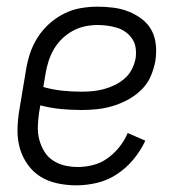

<svg xmlns="http://www.w3.org/2000/svg" viewBox="-20 -548 540 576"><path d="M209 8Q180 8 152 2Q124 -4 101.5 -18Q79 -32 63 -54.5Q47 -77 39.5 -103.5Q32 -130 32.5 -159Q33 -188 38 -218L58 -338Q62 -363 70 -387.5Q78 -412 92.5 -435Q107 -458 127.5 -476.5Q148 -495 172 -507Q196 -519 221.5 -523.5Q247 -528 272 -528Q296 -528 320 -525Q344 -522 365.5 -513.5Q387 -505 405.5 -491Q424 -477 434.5 -457.5Q445 -438 447.5 -414Q450 -390 446 -365Q442 -342 432 -319Q422 -296 404 -278.5Q386 -261 364 -249Q342 -237 318.5 -230Q295 -223 271.5 -220.5Q248 -218 225 -218Q193 -218 162 -221Q131 -224 101 -232L97 -209Q94 -188 93.5 -167.5Q93 -147 98 -128.5Q103 -110 113 -93.5Q123 -77 139 -66.5Q155 -56 174 -51.5Q193 -47 214 -47Q236 -47 259.5 -53Q283 -59 303 -73.5Q323 -88 338.5 -107.5Q354 -127 363 -149L416 -126Q402 -96 380.5 -70Q359 -44 331 -25.5Q303 -7 271.5 0.5Q240 8 209 8ZM225 -273Q241 -273 257.5 -274.5Q274 -276 291 -280.5Q308 -285 324.5 -293Q341 -301 354.5 -313Q368 -325 376 -341Q384 -357 387 -374Q389 -389 387 -404Q385 -419 377 -431Q369 -443 357.5 -451.5Q346 -460 331.5 -464.5Q317 -469 302 -471Q287 -473 272 -473Q254 -473 235 -469Q216 -465 198.5 -455.5Q181 -446 166.5 -432Q152 -418 142 -401Q132 -384 126 -365.5Q120 -347 117 -329L110 -287Q138 -279 166.5 -276Q195 -273 225 -273Z"/></svg>

Font: Iosevka Term Curly Light
Style: Italic
Weight: 300
Italic angle: -9°
Designer: Belleve Invis
Foundry: Belleve Invis
Version: Version 32.3.0